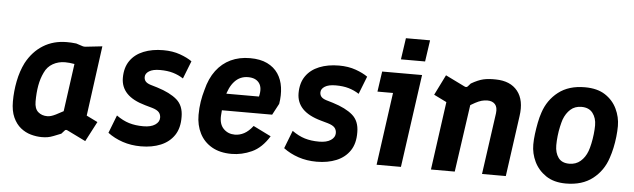

<svg xmlns="http://www.w3.org/2000/svg" viewBox="-46 -867 3452 1045"><g transform="rotate(5 1679.5 -344.0)"><path d="M206 9Q177 9 146.5 0.5Q116 -8 90.5 -28.5Q65 -49 49 -84Q33 -119 33 -171Q33 -227 44 -282.5Q55 -338 78 -384Q113 -449 169 -483.5Q225 -518 297 -518Q309 -518 321 -517.5Q333 -517 349 -515L386 -503Q392 -501 402 -502L492 -512L440 -129L501 -99L444 10L342 -40Q333 -44 328 -38L311 -19Q286 -9 269.5 -2.5Q253 4 238.5 6.5Q224 9 206 9ZM226 -107Q236 -107 246.5 -110Q257 -113 272.5 -120.5Q288 -128 313 -142L349 -403Q321 -408 298 -408Q261 -408 231 -391Q201 -374 186 -341Q170 -308 163 -268.5Q156 -229 156 -181Q156 -142 176 -124.5Q196 -107 226 -107Z M748 12Q694 12 648 -3.5Q602 -19 566 -46L604 -144Q639 -119 673.5 -108.5Q708 -98 752 -98Q793 -98 816 -113.5Q839 -129 839 -152Q839 -170 828.5 -182Q818 -194 791 -202L752 -213Q684 -232 651 -266.5Q618 -301 618 -351Q618 -407 644 -444.5Q670 -482 717 -501Q764 -520 825 -520Q876 -520 916.5 -505.5Q957 -491 982 -473L944 -376Q918 -393 887.5 -402Q857 -411 816 -411Q777 -411 756.5 -398Q736 -385 736 -366Q736 -351 744.5 -341.5Q753 -332 772 -326L809 -315Q880 -293 917.5 -260.5Q955 -228 955 -167Q956 -106 929.5 -66.5Q903 -27 856 -7.5Q809 12 748 12Z M1243 10Q1179 10 1135 -15.5Q1091 -41 1068.5 -85.5Q1046 -130 1046 -186Q1046 -224 1051.5 -258.5Q1057 -293 1066 -323Q1082 -388 1114.5 -431Q1147 -474 1193.5 -496Q1240 -518 1299 -518Q1355 -518 1393 -499.5Q1431 -481 1452.5 -449Q1474 -417 1480 -374.5Q1486 -332 1478 -284L1445 -222H1145L1157 -314H1365Q1377 -362 1358 -388Q1339 -414 1297 -414Q1253 -414 1223.5 -382Q1194 -350 1181 -293Q1177 -272 1173.5 -248Q1170 -224 1168 -191Q1166 -145 1190.5 -120.5Q1215 -96 1252 -96Q1278 -96 1302.5 -109Q1327 -122 1350 -152L1447 -104Q1407 -39 1353 -14.5Q1299 10 1243 10Z M1708 12Q1654 12 1608 -3.5Q1562 -19 1526 -46L1564 -144Q1599 -119 1633.5 -108.5Q1668 -98 1712 -98Q1753 -98 1776 -113.5Q1799 -129 1799 -152Q1799 -170 1788.5 -182Q1778 -194 1751 -202L1712 -213Q1644 -232 1611 -266.5Q1578 -301 1578 -351Q1578 -407 1604 -444.5Q1630 -482 1677 -501Q1724 -520 1785 -520Q1836 -520 1876.5 -505.5Q1917 -491 1942 -473L1904 -376Q1878 -393 1847.5 -402Q1817 -411 1776 -411Q1737 -411 1716.5 -398Q1696 -385 1696 -366Q1696 -351 1704.5 -341.5Q1713 -332 1732 -326L1769 -315Q1840 -293 1877.5 -260.5Q1915 -228 1915 -167Q1916 -106 1889.5 -66.5Q1863 -27 1816 -7.5Q1769 12 1708 12Z M2035 0 2090 -397H2005L2021 -508H2239L2168 0ZM2117 -583 2134 -700H2266L2249 -583Z M2332 0 2394 -448 2450 -340 2314 -407 2369 -518 2475 -466Q2485 -461 2492 -468L2507 -485Q2545 -507 2573.5 -513.5Q2602 -520 2641 -519Q2721 -518 2760.5 -468.5Q2800 -419 2787 -331L2741 0H2611L2658 -336Q2662 -369 2647.5 -385Q2633 -401 2606 -401Q2589 -401 2573.5 -396.5Q2558 -392 2539.5 -382Q2521 -372 2496 -356L2518 -392L2462 0Z M3070 12Q3004 12 2961 -17Q2918 -46 2896.5 -90.5Q2875 -135 2875 -184Q2875 -211 2879 -242Q2883 -273 2889 -304Q2895 -335 2904 -361Q2927 -431 2983.5 -475Q3040 -519 3128 -519Q3196 -519 3239 -491Q3282 -463 3303.5 -418Q3325 -373 3325 -324Q3325 -297 3321.5 -265.5Q3318 -234 3311.5 -204Q3305 -174 3296 -148Q3273 -77 3216 -32.5Q3159 12 3070 12ZM3079 -97Q3115 -97 3140 -118.5Q3165 -140 3178 -175Q3184 -191 3189.5 -216.5Q3195 -242 3198 -269Q3201 -296 3201 -317Q3201 -357 3180.5 -384Q3160 -411 3119 -411Q3083 -411 3059 -389.5Q3035 -368 3022 -333Q3017 -318 3011.5 -293.5Q3006 -269 3003 -242Q3000 -215 3000 -191Q3000 -150 3019 -123.5Q3038 -97 3079 -97Z"/></g></svg>

Font: Finlandica SemiBold
Style: Italic
Weight: 600
Italic angle: -8°
Designer: Niklas Ekholm, Juho Hiilivirta, Jaakko Suomalainen
Foundry: Helsinki Type Studio
Version: Version 1.063